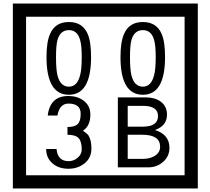

<svg xmlns="http://www.w3.org/2000/svg" viewBox="-20 -980 1195 1090"><path d="M1103 90H53V-960H1103ZM1028 15V-885H128V15ZM497 -656Q497 -442 371 -442Q244 -442 244 -656Q244 -744 265 -789Q294 -855 371 -855Q448 -855 477 -789Q497 -745 497 -656ZM444 -656Q444 -723 435 -752Q420 -809 371 -809Q322 -809 306 -752Q298 -723 298 -656Q298 -587 306 -553Q322 -488 371 -488Q419 -488 435 -554Q444 -587 444 -656ZM917 -656Q917 -442 791 -442Q664 -442 664 -656Q664 -744 685 -789Q714 -855 791 -855Q868 -855 897 -789Q917 -745 917 -656ZM864 -656Q864 -723 855 -752Q840 -809 791 -809Q742 -809 726 -752Q718 -723 718 -656Q718 -587 726 -553Q742 -488 791 -488Q839 -488 855 -554Q864 -587 864 -656ZM499 -136Q499 -84 460.5 -53Q422 -22 369 -22Q314 -22 280 -51Q242 -82 242 -134H301Q307 -65 370 -65Q398 -65 421 -84.5Q444 -104 444 -132Q444 -177 426 -196Q408 -215 363 -215V-259Q405 -259 421.5 -276Q438 -293 438 -334Q438 -392 369 -392Q318 -392 306 -324H251Q264 -435 368 -435Q419 -435 454 -409Q493 -380 493 -330Q493 -265 451 -238Q475 -222 483 -210Q499 -185 499 -136ZM942 -141Q942 -93 906.5 -61.5Q871 -30 823 -30H649V-427H808Q859 -427 891 -404Q928 -378 928 -329Q928 -266 860 -242Q942 -216 942 -141ZM877 -321Q877 -379 792 -379H705V-261H791Q877 -261 877 -321ZM889 -147Q889 -215 788 -215H705V-78H791Q828 -78 855 -93Q889 -112 889 -147Z"/></svg>

Font: Unicode BMP Fallback SIL
Style: Regular
Weight: 400
Foundry: NRSI, SIL International
Version: Version 5.1 Based on Unicode 5.1